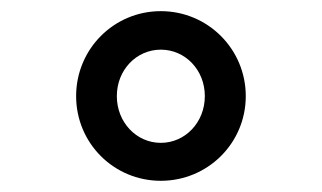

<svg xmlns="http://www.w3.org/2000/svg" viewBox="-20 -762 572 341"><path d="M265.6 -440.9C349.1 -440.9 416.5 -507.8 416.5 -591.3C416.5 -674.8 349.1 -742.2 265.6 -742.2C182.1 -742.2 115.2 -674.8 115.2 -591.3C115.2 -507.8 182.1 -440.9 265.6 -440.9ZM265.6 -508.3C222.2 -508.3 187.5 -544.9 187.5 -591.3C187.5 -637.7 222.2 -673.8 265.6 -673.8C309.1 -673.8 343.8 -637.7 343.8 -591.3C343.8 -544.9 309.1 -508.3 265.6 -508.3Z"/></svg>

Font: Arbutus Slab
Style: Regular
Weight: 400
Designer: Karolina Lach
Foundry: Karolina Lach
Version: Version 1.001